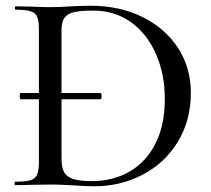

<svg xmlns="http://www.w3.org/2000/svg" viewBox="-20 -647 736 671"><path d="M49 -311Q49 -322 53 -322H331Q335 -322 335 -311Q335 -300 331 -300H53Q49 -300 49 -311ZM240 1Q225 0 203.5 -1Q182 -2 155 -2L85 -1Q66 0 33 0Q31 0 31 -6Q31 -12 33 -12Q69 -12 86 -17Q103 -22 109.5 -36.5Q116 -51 116 -81V-544Q116 -574 110 -588Q104 -602 87.5 -607.5Q71 -613 35 -613Q32 -613 32 -619Q32 -625 35 -625L85 -624Q129 -622 155 -622Q192 -622 231 -625Q279 -627 296 -627Q399 -627 479 -587Q559 -547 603 -478Q647 -409 647 -323Q647 -226 601.5 -151.5Q556 -77 478.5 -36.5Q401 4 310 4Q279 4 240 1ZM556 -301Q556 -388 525 -458.5Q494 -529 437.5 -569.5Q381 -610 306 -610Q263 -610 240 -605Q217 -600 206 -585.5Q195 -571 195 -542V-92Q195 -63 203.5 -46.5Q212 -30 234.5 -22Q257 -14 300 -14Q375 -14 433 -47.5Q491 -81 523.5 -145.5Q556 -210 556 -301Z"/></svg>

Font: Cormorant SC Medium
Style: Regular
Weight: 500
Designer: Christian Thalmann (Catharsis Fonts)
Foundry: Catharsis Fonts
Version: Version 4.000